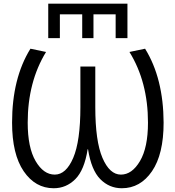

<svg xmlns="http://www.w3.org/2000/svg" viewBox="-20 -1002 943 1032"><path d="M301.8 -924.8V-796.9H239.3V-982.4H665V-796.9H601.6V-924.8H482.4V-796.9H421.9V-924.8ZM451.2 -200.2Q433.6 -87.9 384.8 -39.1Q335.9 9.8 268.6 9.8Q169.9 9.8 107.4 -81.5Q44.9 -172.9 44.9 -342.8Q44.9 -581.1 143.6 -740.2L227.5 -722.7Q128.9 -561.5 128.9 -342.8Q128.9 -209 171.4 -136.2Q213.9 -63.5 274.4 -63.5Q335 -63.5 373.5 -153.3Q412.1 -243.2 412.1 -426.8V-644.5H492.2V-426.8Q492.2 -243.2 530.8 -153.3Q569.3 -63.5 629.9 -63.5Q689.5 -63.5 732.4 -136.2Q775.4 -209 775.4 -342.8Q775.4 -561.5 675.8 -722.7L759.8 -740.2Q858.4 -581.1 859.4 -342.8Q859.4 -172.9 796.9 -81.5Q734.4 9.8 634.8 9.8Q567.4 9.8 519 -39.1Q470.7 -87.9 453.1 -200.2Z"/></svg>

Font: Mgen+ 1c regular
Style: Regular
Weight: 400
Designer: [Source Han Sans]
Ryoko NISHIZUKA  (kana & ideographs); Paul D. Hunt (Latin, Greek & Cyrillic); Wenlong ZHANG  (bopomofo
Version: Version 1.059.20150602